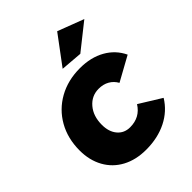

<svg xmlns="http://www.w3.org/2000/svg" viewBox="-218 -890 1015 1015"><g transform="rotate(-45 290.0 -382.0)"><path d="M25 -240Q25 -330 64.5 -399.5Q104 -469 174 -508Q244 -547 334 -547Q415 -547 474.5 -513.5Q534 -480 563 -419L427 -344Q412 -371 386.5 -385.5Q361 -400 327 -400Q274 -400 239 -359Q204 -318 204 -253Q204 -201 230.5 -169.5Q257 -138 301 -138Q375 -138 413 -199L536 -123Q498 -61 431 -27.5Q364 6 277 6Q201 6 144 -24.5Q87 -55 56 -111Q25 -167 25 -240ZM387 -770 534 -714 389 -599 267 -609Z"/></g></svg>

Font: Gontserrat
Style: Bold Italic
Weight: 700
Italic angle: -11.3°
Designer: Julieta Ulanovsky
Foundry: Julieta Ulanovsky
Version: Version 6.001